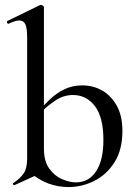

<svg xmlns="http://www.w3.org/2000/svg" viewBox="-20 -745 552 778"><path d="M258 13Q217 13 178.5 -0.5Q140 -14 105 -44L158 -142Q158 -92 179.5 -62Q201 -32 231.5 -19Q262 -6 287 -6Q340 -6 369.5 -51Q399 -96 399 -178Q399 -270 364.5 -315Q330 -360 276 -360Q238 -360 205.5 -338.5Q173 -317 145 -289L137 -296Q158 -319 183 -343Q208 -367 240.5 -383Q273 -399 314 -399Q357 -399 393.5 -378.5Q430 -358 453 -317Q476 -276 476 -214Q476 -138 444 -87.5Q412 -37 362 -12Q312 13 258 13ZM39 5Q35 6 33 2Q31 -2 35 -4Q62 -22 76 -42.5Q90 -63 90 -103V-594Q90 -630 83 -646Q76 -662 58 -662Q43 -662 15 -649Q11 -647 9 -653Q7 -659 10 -660L141 -724Q144 -725 146 -725Q150 -725 154 -722Q158 -719 158 -715V-49Z"/></svg>

Font: Cormorant Medium
Style: Regular
Weight: 500
Designer: Christian Thalmann (Catharsis Fonts)
Foundry: Catharsis Fonts
Version: Version 4.000